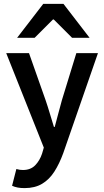

<svg xmlns="http://www.w3.org/2000/svg" viewBox="-20 -764 535 986"><path d="M106 202Q86 202 70.5 199Q55 196 42 190L64 104Q74 107 82 108Q90 109 98 109Q137 109 160.5 85Q184 61 196 25L205 -6L12 -491H129L214 -250Q225 -218 235.5 -182.5Q246 -147 257 -112H261Q270 -146 279.5 -181.5Q289 -217 298 -250L372 -491H483L305 22Q285 77 259 117.5Q233 158 196 180Q159 202 106 202ZM68 -570 202 -744H306L440 -570H350L256 -664H252L158 -570Z"/></svg>

Font: Source Sans 3 ExtraLight SemiBold
Style: Regular
Weight: 600
Version: Version 3.052;hotconv 1.1.0;makeotfexe 2.6.0